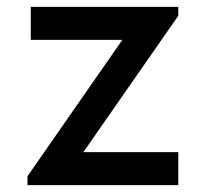

<svg xmlns="http://www.w3.org/2000/svg" viewBox="-20 -540 600 560"><path d="M69.8 -520H500V-494.1L223.1 -96.2H500V0H60.1V-25.9L336.9 -423.8H69.8Z"/></svg>

Font: Aldrich
Style: Regular
Weight: 400
Designer: Matthew Desmond
Foundry: Matthew Desmond
Version: Version 1.002 2011